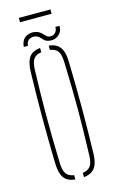

<svg xmlns="http://www.w3.org/2000/svg" viewBox="-118 -805 515 857"><g transform="rotate(-15 139.0 -377.0)"><path d="M51 -85Q49.5 -138.5 48.8 -192.2Q48 -246 48 -299.5Q48 -353 48.8 -406.8Q49.5 -460.5 51 -514Q52.5 -557 67.8 -578.5Q83 -600 119 -604V-584Q93.5 -580.5 82.8 -565Q72 -549.5 71 -514Q69 -450.5 68.2 -399Q67.5 -347.5 67.5 -299.5Q67.5 -251.5 68.2 -200Q69 -148.5 71 -85Q72 -50 83.2 -34.8Q94.5 -19.5 119 -16V4Q83 0 67.8 -21.2Q52.5 -42.5 51 -85ZM159 4V-16Q184 -19.5 195 -34.8Q206 -50 207 -85Q209 -148.5 210 -200Q211 -251.5 211 -299.5Q211 -347.5 210 -399Q209 -450.5 207 -514Q206 -549.5 195.2 -565Q184.5 -580.5 159 -584V-604Q183 -601.5 197.5 -591Q212 -580.5 219 -561.8Q226 -543 227 -514Q228.5 -460.5 229.2 -406.8Q230 -353 230 -299.5Q230 -246 229.2 -192.2Q228.5 -138.5 227 -85Q226 -57 219 -38.2Q212 -19.5 197.5 -9.2Q183 1 159 4ZM209 -677H228Q229.5 -652.5 212 -636.8Q194.5 -621 169.5 -624Q154 -626 146.2 -633.2Q138.5 -640.5 131.5 -648Q124.5 -655.5 112 -659Q101 -662 86.2 -656.2Q71.5 -650.5 69 -627H50Q53 -661 74.8 -672.2Q96.5 -683.5 118 -678Q129.5 -675.5 137 -670Q144.5 -664.5 149.8 -658.5Q155 -652.5 160.5 -647.8Q166 -643 174 -642Q190.5 -640 200.2 -651Q210 -662 209 -677ZM62 -758H208V-738H62Z"/></g></svg>

Font: Big Shoulders Stencil Thin
Style: Regular
Weight: 100
Designer: Patric King
Foundry: XO Type Co
Version: Version 2.001